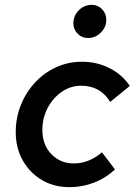

<svg xmlns="http://www.w3.org/2000/svg" viewBox="-20 -763 556 793"><path d="M267 10Q203 10 153 -19.5Q103 -49 74 -100.5Q45 -152 45 -217Q45 -277 66.5 -330Q88 -383 125.5 -423Q163 -463 212.5 -485.5Q262 -508 318 -508Q380 -508 432.5 -481.5Q485 -455 516 -408L435 -342Q395 -409 315 -409Q272 -409 235.5 -384Q199 -359 177 -317.5Q155 -276 155 -226Q155 -165 192 -126.5Q229 -88 285 -88Q317 -88 346.5 -100Q376 -112 401 -134L455 -63Q416 -27 367.5 -8.5Q319 10 267 10ZM344 -606Q318 -606 300.5 -624Q283 -642 283 -667Q283 -698 305.5 -720.5Q328 -743 359 -743Q384 -743 401.5 -725Q419 -707 419 -681Q419 -651 396.5 -628.5Q374 -606 344 -606Z"/></svg>

Font: Red Hat Text Medium
Style: Italic
Weight: 500
Italic angle: -12°
Designer: Pentagram, MCKL
Foundry: Pentagram, MCKL
Version: Version 1.023; ttfautohint (v1.8.3)